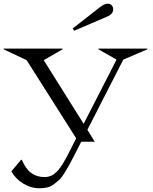

<svg xmlns="http://www.w3.org/2000/svg" viewBox="-103 -761 824 1031"><path d="M314 38.1Q311 43.5 305.7 54.2Q283.7 96.7 273.4 116Q263.2 135.3 246.1 163.3Q229 191.4 216.8 202.9Q204.6 214.4 187 227.8Q169.4 241.2 149.9 245.6Q130.4 250 106 250Q65.4 250 23.7 225.8Q-18.1 201.7 -42 159.2L9.8 97.2H14.2Q35.2 146.5 64.9 168.2Q94.7 189.9 137.2 189.9Q147.5 189.9 157 187.5Q166.5 185.1 174.3 181.6Q182.1 178.2 190.7 170.9Q199.2 163.6 205.3 157.5Q211.4 151.4 219.5 140.1Q227.5 128.9 232.7 120.8Q237.8 112.8 246.1 97.9Q254.4 83 259.3 73.7Q264.2 64.5 272.9 46.9L306.2 -18.1L40 -438L-83 -496.1V-500H232.9V-496.1L131.8 -438L346.2 -96.2L522.9 -440.9L425.8 -496.1V-500H688V-496.1L559.1 -440.9L366.2 -64L405.8 0H333ZM287.1 -607.9 432.1 -721.2Q458 -741.2 474.1 -741.2Q489.3 -741.2 497.1 -732.2Q504.9 -723.1 504.9 -710.9Q504.9 -685.1 470.2 -670.9L295.9 -596.2Z"/></svg>

Font: Messapia
Style: Regular
Weight: 400
Designer: Luca Marsano
Foundry: Collletttivo
Version: Version 1.000;FEAKit 1.0